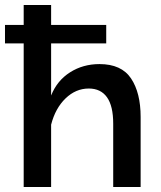

<svg xmlns="http://www.w3.org/2000/svg" viewBox="-27 -750 647 770"><path d="M427 -254Q427 -325 402 -360Q377 -395 329 -395Q277 -395 236 -355.5Q195 -316 178 -250V0H68V-576H-7V-650H68V-730H178V-650H399V-576H178V-367Q202 -427 254 -460Q306 -493 372 -493Q460 -493 498.5 -435.5Q537 -378 537 -281V0H427Z"/></svg>

Font: Oxford Sans SemiBold
Style: Regular
Weight: 600
Designer: Matt McInerney, Pablo Impallari, Rodrigo Fuenzalida
Foundry: Matt McInerney, Pablo Impallari, Rodrigo Fuenzalida
Version: Version 3.000g; ttfautohint (v1.5) -l 8 -r 28 -G 28 -x 14 -D